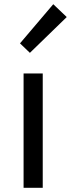

<svg xmlns="http://www.w3.org/2000/svg" viewBox="-20 -892 337 912"><path d="M183 0H92V-543H183ZM122 -641 75 -686 233 -872 297 -811Z"/></svg>

Font: Source Han Sans & Saira Hybrid
Style: Regular
Weight: 400
Designer: Ryoko NISHIZUKA 西塚涼子 (kana & ideographs); Paul D. Hunt (Latin, Greek & Cyrillic); Wenlong ZHANG 张文龙 (bopomofo); Sandoll 
Foundry: Adobe Systems Incorporated
Version: Version 1.00;August 2, 2021;FontCreator 13.0.0.2675 64-bit